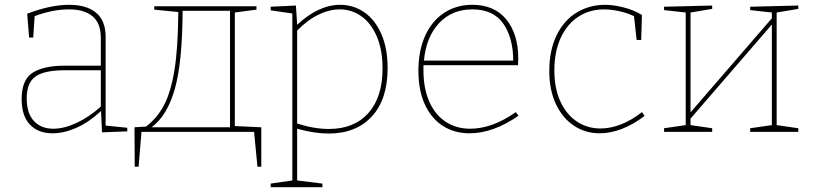

<svg xmlns="http://www.w3.org/2000/svg" viewBox="-20 -548 3383 798"><path d="M419 -26 509 -17V-2L404 2L400 -87Q354 -43 301 -18.5Q248 6 198 6Q139 6 104.5 -30Q70 -66 70 -136Q70 -217 116 -246Q162 -275 248 -275H399V-391Q399 -452 364.5 -480.5Q330 -509 267 -509Q199 -509 124 -481L118 -392H101L93 -491Q189 -528 268 -528Q339 -528 379 -495.5Q419 -463 419 -394ZM201 -13Q246 -13 298 -37Q350 -61 399 -105V-256H250Q164 -256 127.5 -230Q91 -204 91 -140Q91 -77 121 -45Q151 -13 201 -13Z M956 -24 1066 -19V145H1050L1036 0H568L556 145H540L539 -19L587 -22Q634 -58 662 -111.5Q690 -165 705 -256.5Q720 -348 721 -498L621 -508V-522H1046V-508L956 -496ZM739 -503Q738 -289 706.5 -178Q675 -67 610 -19H936V-503Z M1591 -265Q1591 -135 1525.5 -64Q1460 7 1346 7Q1287 7 1215 -13V202L1320 215V230H1105V215L1195 202V-492L1105 -505V-520L1210 -525L1215 -445Q1304 -528 1394 -528Q1449 -528 1494 -497Q1539 -466 1565 -406.5Q1591 -347 1591 -265ZM1570 -264Q1570 -340 1546.5 -395.5Q1523 -451 1482.5 -480Q1442 -509 1392 -509Q1349 -509 1303.5 -487Q1258 -465 1215 -421V-35Q1284 -12 1347 -12Q1452 -12 1511 -78Q1570 -144 1570 -264Z M2135 -67Q2030 6 1931 6Q1869 6 1821 -24.5Q1773 -55 1746 -113.5Q1719 -172 1719 -254Q1719 -336 1746.5 -398Q1774 -460 1825 -494Q1876 -528 1943 -528Q2035 -528 2084.5 -467Q2134 -406 2134 -305L2133 -277H1740V-256Q1740 -180 1764.5 -125Q1789 -70 1833 -41.5Q1877 -13 1934 -13Q2026 -13 2124 -82ZM1742 -296H2113Q2113 -390 2072 -449.5Q2031 -509 1943 -509Q1858 -509 1804.5 -451.5Q1751 -394 1742 -296Z M2659 -66Q2563 6 2472 6Q2413 6 2365.5 -25.5Q2318 -57 2290.5 -115.5Q2263 -174 2263 -253Q2263 -339 2293.5 -401.5Q2324 -464 2377 -496Q2430 -528 2495 -528Q2529 -528 2571 -517.5Q2613 -507 2648 -486L2645 -382H2626L2615 -481Q2585 -495 2551.5 -502Q2518 -509 2491 -509Q2430 -509 2383 -478Q2336 -447 2310 -389.5Q2284 -332 2284 -255Q2284 -181 2309 -126.5Q2334 -72 2377.5 -43Q2421 -14 2476 -14Q2517 -14 2561 -31Q2605 -48 2648 -82Z M3298 -525V-511L3208 -496V-28L3298 -15V0H3098V-15L3188 -28V-446L2850 -55V-28L2940 -15V0H2740V-15L2830 -28V-496L2740 -506V-520L2940 -525V-511L2850 -496V-81L3188 -472V-496L3098 -506V-520Z"/></svg>

Font: Bitter Pro Thin
Style: Regular
Weight: 250
Designer: Sol Matas, and Bitter project Authors
Foundry: Sol Matas
Version: Version 1.010